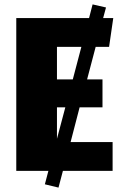

<svg xmlns="http://www.w3.org/2000/svg" viewBox="-20 -777 563 873"><path d="M342 -289H446V-416H376L415 -564H476L495 -695H449L462 -743L401 -757L385 -695H54V0H200L184 61L246 76L266 0H492V-131H301ZM239 -564H350L311 -416H239ZM239 -289H277L239 -146Z"/></svg>

Font: Fira Sans ExtraBold
Style: Regular
Weight: 800
Designer: bBox Type GmbH & Carrois Corporate GbR & Edenspiekermann AG
Foundry: bBox Type GmbH & Carrois Corporate GbR & Edenspiekermann AG
Version: Version 4.300;PS 004.300;hotconv 1.0.88;makeotf.lib2.5.64775